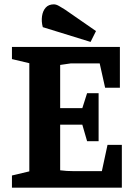

<svg xmlns="http://www.w3.org/2000/svg" viewBox="-20 -864 621 884"><path d="M35 0V-56L115 -75V-573L35 -592V-648H532V-460H464L439 -572H305L257 -565V-366H359L381 -435H434V-214H381L359 -290H257V-80Q272 -78 287.5 -77Q303 -76 321 -76H449L475 -197H541V0ZM397 -671 177 -739Q170 -765 173.5 -789.5Q177 -814 190.5 -829Q204 -844 228 -844Q239 -844 252.5 -836Q266 -828 279 -820L422 -721Z"/></svg>

Font: Faustina
Style: Bold
Weight: 700
Designer: Alfonso Garcia
Foundry: http://www.omnibus-type.com
Version: Version 1.200